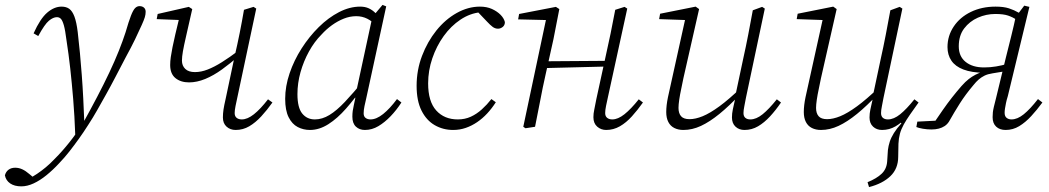

<svg xmlns="http://www.w3.org/2000/svg" viewBox="-110 -517 4276 783"><path d="M-23 243Q-51 243 -68.5 231Q-86 219 -90 198Q-86 183 -75 175Q-64 167 -48 167Q-33 167 -19 173.5Q-5 180 10 193L34 213L28 217H7L4 214Q23 204 41 192Q59 180 77 165Q95 150 113 131Q144 100 173 63.5Q202 27 228 -14Q259 -70 286 -121.5Q313 -173 335.5 -220.5Q358 -268 374.5 -309.5Q391 -351 402 -385Q415 -430 424 -453Q433 -476 441 -484Q449 -492 459 -492Q470 -492 477 -486Q484 -480 484 -469Q484 -458 480.5 -446.5Q477 -435 468 -415Q455 -386 440.5 -356Q426 -326 402 -282Q380 -240 360.5 -202.5Q341 -165 322.5 -132Q304 -99 286.5 -68Q269 -37 250 -8Q231 22 212 48.5Q193 75 173.5 100Q154 125 131 149Q106 176 79.5 197.5Q53 219 27 231Q1 243 -23 243ZM197 36Q194 -46 188.5 -112.5Q183 -179 176.5 -237.5Q170 -296 161 -354Q156 -394 150.5 -413.5Q145 -433 138.5 -440Q132 -447 122 -447Q107 -447 89.5 -432.5Q72 -418 46 -370L27 -381Q54 -441 82.5 -465.5Q111 -490 141 -490Q160 -490 172.5 -481Q185 -472 193.5 -449.5Q202 -427 207 -386Q212 -344 216 -300.5Q220 -257 223.5 -211Q227 -165 229.5 -115.5Q232 -66 234 -14H245Z M661 -181Q627 -181 605.5 -198.5Q584 -216 584 -252Q584 -267 586.5 -284.5Q589 -302 593.5 -324.5Q598 -347 605 -377Q612 -407 622 -448L632 -435L529 -439L533 -460L660 -489L674 -480Q659 -413 649.5 -372Q640 -331 636 -308Q632 -285 632 -270Q632 -249 645.5 -236Q659 -223 685 -223Q710 -223 737 -233.5Q764 -244 795 -263.5Q826 -283 862 -310L873 -288H863Q830 -259 795.5 -234Q761 -209 727 -195Q693 -181 661 -181ZM851 13Q829 13 814 -0.5Q799 -14 799 -38Q799 -54 801.5 -70.5Q804 -87 810 -113L847 -288Q858 -335 867.5 -382.5Q877 -430 885 -477L924 -489L935 -482L858 -120Q854 -102 850.5 -84.5Q847 -67 847 -56Q847 -43 855 -36.5Q863 -30 876 -30Q899 -30 925.5 -51Q952 -72 983 -112L1001 -99Q979 -68 955.5 -42.5Q932 -17 906.5 -2Q881 13 851 13Z M1154 13Q1127 13 1104 1Q1081 -11 1067 -39Q1053 -67 1053 -114Q1053 -165 1071 -218Q1089 -271 1120 -319.5Q1151 -368 1190 -406.5Q1229 -445 1272.5 -467.5Q1316 -490 1359 -490Q1379 -490 1394 -483Q1409 -476 1421 -464Q1433 -452 1443 -434L1426 -410Q1409 -430 1388 -440.5Q1367 -451 1343 -451Q1317 -451 1292 -441Q1267 -431 1244 -414.5Q1221 -398 1201 -376Q1172 -347 1150 -307Q1128 -267 1115.5 -222.5Q1103 -178 1103 -133Q1103 -78 1122.5 -54Q1142 -30 1174 -30Q1204 -30 1233.5 -48Q1263 -66 1296.5 -101.5Q1330 -137 1373 -189L1379 -165H1372Q1337 -115 1301.5 -74.5Q1266 -34 1229 -10.5Q1192 13 1154 13ZM1378 13Q1356 13 1341.5 -0.5Q1327 -14 1327 -41Q1327 -54 1328.5 -65Q1330 -76 1333 -88.5Q1336 -101 1339 -117L1338 -121L1409 -450L1413 -453L1450 -497L1465 -491L1384 -118Q1380 -101 1376.5 -84.5Q1373 -68 1373 -55Q1373 -42 1381 -36Q1389 -30 1401 -30Q1425 -30 1452.5 -52Q1480 -74 1509 -113L1527 -99Q1507 -68 1483 -43Q1459 -18 1433 -2.5Q1407 13 1378 13Z M1738 13Q1697 13 1663 -6.5Q1629 -26 1609 -66Q1589 -106 1589 -167Q1589 -231 1611 -289Q1633 -347 1669.5 -392.5Q1706 -438 1752.5 -464Q1799 -490 1847 -490Q1875 -490 1896 -480.5Q1917 -471 1931 -457Q1945 -443 1949 -427Q1949 -414 1940 -407Q1931 -400 1921 -400Q1909 -400 1899 -407.5Q1889 -415 1876 -429L1833 -474H1865V-467H1850Q1807 -463 1768 -437Q1729 -411 1699.5 -370Q1670 -329 1653 -279Q1636 -229 1636 -177Q1636 -103 1669 -66.5Q1702 -30 1757 -30Q1786 -30 1810 -41Q1834 -52 1855 -71Q1876 -90 1894 -113L1912 -100Q1896 -75 1877 -54.5Q1858 -34 1836 -19Q1814 -4 1789.5 4.5Q1765 13 1738 13Z M2033 6 2024 0 2119 -448 2128 -435 2003 -438 2007 -460 2157 -489 2171 -480 2147 -357 2115 -213Q2103 -160 2093 -106.5Q2083 -53 2072 0ZM2098 -239 2099 -267 2377 -269 2376 -246ZM2362 13Q2341 13 2325.5 -0.5Q2310 -14 2310 -39Q2310 -54 2313.5 -70Q2317 -86 2322 -113L2359 -283Q2370 -331 2380 -380Q2390 -429 2399 -477L2437 -489L2448 -482L2369 -120Q2365 -102 2361.5 -85Q2358 -68 2358 -56Q2358 -43 2366 -36.5Q2374 -30 2387 -30Q2410 -30 2436.5 -51Q2463 -72 2495 -112L2512 -99Q2490 -68 2467 -42.5Q2444 -17 2418 -2Q2392 13 2362 13Z M2677 13Q2656 13 2640 5Q2624 -3 2615.5 -19.5Q2607 -36 2607 -60Q2607 -87 2614 -120.5Q2621 -154 2628 -184L2687 -451L2694 -435L2578 -439L2582 -461L2727 -490L2741 -480L2677 -198Q2673 -177 2668 -154Q2663 -131 2660 -110.5Q2657 -90 2657 -77Q2657 -55 2667.5 -43Q2678 -31 2702 -31Q2726 -31 2755.5 -43Q2785 -55 2824 -83.5Q2863 -112 2914 -161L2919 -135H2911Q2864 -85 2824 -52.5Q2784 -20 2748.5 -3.5Q2713 13 2677 13ZM2926 13Q2904 13 2889.5 -0.5Q2875 -14 2875 -38Q2875 -54 2878.5 -70.5Q2882 -87 2889 -118H2887L2921 -278Q2932 -327 2941.5 -376.5Q2951 -426 2960 -475L2998 -489L3009 -482L2932 -118Q2929 -101 2925.5 -84Q2922 -67 2922 -56Q2922 -43 2929.5 -36.5Q2937 -30 2950 -30Q2974 -30 3000 -51Q3026 -72 3058 -112L3075 -99Q3054 -68 3030.5 -42.5Q3007 -17 2981.5 -2Q2956 13 2926 13Z M3434 246 3428 226Q3465 211 3485.5 191.5Q3506 172 3508 141L3511 95Q3513 78 3518.5 61Q3524 44 3535.5 25.5Q3547 7 3566 -14L3560 -21L3614 -95L3636 -99Q3616 -71 3601 -49.5Q3586 -28 3575.5 -9Q3565 10 3560 28.5Q3555 47 3554 69L3553 122Q3553 171 3521 201.5Q3489 232 3434 246ZM3238 13Q3217 13 3201 5Q3185 -3 3176.5 -19.5Q3168 -36 3168 -60Q3168 -87 3175 -120.5Q3182 -154 3189 -184L3248 -451L3255 -435L3139 -439L3143 -461L3288 -490L3302 -480L3238 -198Q3234 -177 3229 -154Q3224 -131 3221 -110.5Q3218 -90 3218 -77Q3218 -55 3228.5 -43Q3239 -31 3263 -31Q3287 -31 3316.5 -43Q3346 -55 3385 -83.5Q3424 -112 3475 -161L3480 -135H3472Q3425 -85 3385 -52.5Q3345 -20 3309.5 -3.5Q3274 13 3238 13ZM3487 13Q3465 13 3450.5 -0.5Q3436 -14 3436 -38Q3436 -54 3439.5 -70.5Q3443 -87 3450 -118H3448L3482 -278Q3493 -327 3502.5 -376.5Q3512 -426 3521 -475L3559 -489L3570 -482L3493 -118Q3490 -101 3486.5 -84Q3483 -67 3483 -56Q3483 -43 3490.5 -36.5Q3498 -30 3511 -30Q3535 -30 3561 -51Q3587 -72 3619 -112L3636 -99Q3615 -68 3591.5 -42.5Q3568 -17 3542.5 -2Q3517 13 3487 13Z M3627 1 3631 -21 3729 -26 3692 -6Q3715 -40 3734.5 -68Q3754 -96 3772.5 -119.5Q3791 -143 3811 -166Q3827 -184 3840.5 -194.5Q3854 -205 3868.5 -212.5Q3883 -220 3899 -225L3903 -220Q3852 -221 3819 -233.5Q3786 -246 3770 -269.5Q3754 -293 3754 -325Q3754 -371 3779.5 -409Q3805 -447 3849.5 -468.5Q3894 -490 3950 -490Q3983 -490 4004.5 -483Q4026 -476 4045 -465L4067 -494L4088 -489L4000 -125Q3995 -109 3992.5 -96.5Q3990 -84 3988.5 -74.5Q3987 -65 3987 -57Q3987 -43 3995 -36.5Q4003 -30 4015 -30Q4039 -30 4065 -51Q4091 -72 4123 -113L4141 -99Q4119 -69 4095.5 -43.5Q4072 -18 4046.5 -2.5Q4021 13 3991 13Q3967 13 3952.5 -0.5Q3938 -14 3938 -39Q3938 -50 3939 -59Q3940 -68 3943 -81Q3946 -94 3952 -117L3992 -282Q4003 -326 4014 -370Q4025 -414 4034 -457L4039 -435Q4020 -447 4001 -453.5Q3982 -460 3949 -460Q3912 -460 3878 -445Q3844 -430 3822 -401Q3800 -372 3800 -328Q3800 -287 3828 -264.5Q3856 -242 3903 -242Q3928 -242 3952 -246Q3976 -250 4000 -257L3999 -228L3938 -218Q3918 -215 3905 -208.5Q3892 -202 3881.5 -193Q3871 -184 3859 -169Q3827 -131 3804.5 -95.5Q3782 -60 3760 -21Q3753 -10 3742.5 -3Q3732 4 3718.5 7.5Q3705 11 3689 11Q3671 11 3653.5 8Q3636 5 3627 1Z"/></svg>

Font: Source Serif 4 18pt Light
Style: Italic
Weight: 300
Italic angle: -12°
Designer: Frank Grießhammer
Foundry: Adobe Systems Incorporated
Version: Version 4.004;hotconv 1.0.116;makeotfexe 2.5.65601